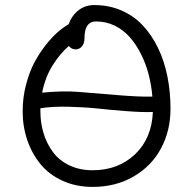

<svg xmlns="http://www.w3.org/2000/svg" viewBox="-20 -731 766 761"><path d="M347.2 9.8Q281.2 9.8 227.8 -14.6Q174.3 -39.1 140.4 -80.6Q106.4 -122.1 88.1 -175.8Q69.8 -229.5 69.8 -290Q69.8 -344.7 83.3 -395.8Q96.7 -446.8 116.7 -484.1Q136.7 -521.5 162.1 -553.5Q187.5 -585.4 209.7 -604.5Q231.9 -623.5 252 -634.8Q264.6 -669.4 291 -690.2Q317.4 -710.9 354 -710.9Q411.6 -710.9 460.4 -689.9Q509.3 -668.9 544.9 -631.3Q580.6 -593.8 605.7 -542.2Q630.9 -490.7 643.3 -429.2Q655.8 -367.7 655.8 -299.8Q655.8 -213.4 618.4 -143.3Q581.1 -73.2 510 -31.7Q439 9.8 347.2 9.8ZM279.8 -535.2Q263.7 -535.2 252.9 -548.8Q217.8 -518.6 188.5 -471.9Q159.2 -425.3 147 -363.8Q228.5 -371.6 288.8 -366.9Q349.1 -362.3 440.4 -354.5Q531.7 -346.7 584 -348.1Q580.1 -393.6 569.1 -436Q558.1 -478.5 538.8 -516.8Q519.5 -555.2 494.4 -583.7Q469.2 -612.3 434.8 -629.2Q400.4 -646 360.8 -646Q314.9 -646 314.9 -580.1Q314.9 -559.1 304.7 -547.1Q294.4 -535.2 279.8 -535.2ZM140.1 -290Q140.1 -243.7 152.8 -202.4Q165.5 -161.1 190.2 -127.9Q214.8 -94.7 255.4 -75.4Q295.9 -56.2 347.2 -56.2Q448.2 -56.2 514.9 -119.1Q581.5 -182.1 585.9 -287.1Q543.5 -285.6 480.7 -290.5Q418 -295.4 367.9 -300.8Q317.9 -306.2 252.7 -307.9Q187.5 -309.6 140.1 -301.8Z"/></svg>

Font: Shantell Sans Normal
Style: Regular
Weight: 300
Designer: Stephen Nixon, Anya Danilova, Shantell Martin
Foundry: Arrow Type
Version: Version 1.006;[559af2be0]